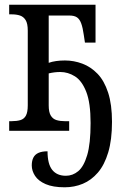

<svg xmlns="http://www.w3.org/2000/svg" viewBox="-20 -556 521 816"><path d="M255 240Q205 240 174 226.5Q143 213 129 191.5Q115 170 115 147Q115 127 122 113.5Q129 100 144 93.5Q159 87 182 87Q182 141 202 166Q222 191 260 191Q289 191 312.5 171.5Q336 152 350.5 103.5Q365 55 365 -33Q365 -119 346.5 -166Q328 -213 298.5 -231.5Q269 -250 236 -250Q224 -250 211.5 -248.5Q199 -247 187 -244V-108Q187 -79 196 -64.5Q205 -50 220.5 -45.5Q236 -41 255 -41H274V0H19V-41H30Q51 -41 66.5 -45.5Q82 -50 90 -64.5Q98 -79 98 -108V-426Q98 -456 89 -470.5Q80 -485 65 -490Q50 -495 30 -495H19V-536H386V-375H341L336 -408Q332 -437 325.5 -455.5Q319 -474 307.5 -482Q296 -490 275 -490H187V-289Q201 -294 218.5 -296.5Q236 -299 256 -299Q294 -299 330 -285.5Q366 -272 394.5 -242.5Q423 -213 439.5 -162.5Q456 -112 456 -38Q456 38 440 91.5Q424 145 396 177.5Q368 210 332 225Q296 240 255 240Z"/></svg>

Font: Noto Serif Condensed
Style: Regular
Weight: 400
Width: 3
Designer: Monotype Design Team
Foundry: Monotype Imaging Inc.
Version: Version 2.015